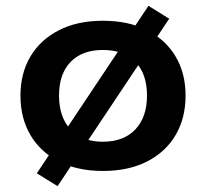

<svg xmlns="http://www.w3.org/2000/svg" viewBox="-20 -575 705 657"><path d="M332 10Q245 10 181.5 -22.5Q118 -55 84 -113Q50 -171 50 -248Q50 -324 84 -381.5Q118 -439 181.5 -471.5Q245 -504 332 -504Q420 -504 483.5 -471.5Q547 -439 581 -381.5Q615 -324 615 -248Q615 -171 581 -113Q547 -55 483.5 -22.5Q420 10 332 10ZM332 -90Q403 -90 443 -132Q483 -174 483 -248Q483 -322 443.5 -363Q404 -404 332 -404Q261 -404 221.5 -363Q182 -322 182 -248Q182 -174 221.5 -132Q261 -90 332 -90ZM177 62 106 18 488 -555 559 -511Z"/></svg>

Font: Nunito Sans 10pt SemiExpanded
Style: Bold
Weight: 700
Width: 6
Designer: Vernon Adams
Foundry: Vernon Adams
Version: Version 3.101;gftools[0.9.27]